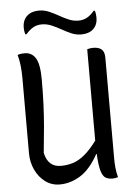

<svg xmlns="http://www.w3.org/2000/svg" viewBox="-62 -980 724 1042"><g transform="rotate(-5 300.0 -459.0)"><path d="M221 16Q177 16 142.5 -9.5Q108 -35 88.5 -77Q69 -119 69 -166V-578Q69 -653 54 -704Q65 -708 74 -709Q83 -710 93 -710Q131 -710 152 -677Q173 -644 173 -558Q173 -489 170.5 -427Q168 -365 162.5 -301.5Q157 -238 149 -162Q166 -84 236 -84Q271 -84 302.5 -94Q334 -104 365.5 -130Q397 -156 433 -204V-206V-702Q448 -707 465 -707Q496 -707 511.5 -693.5Q527 -680 527 -648V-100Q527 -72 529.5 -47Q532 -22 539 4Q524 9 508 9Q486 9 471 0Q456 -9 447 -39Q438 -69 435 -131H432Q387 -50 333 -17Q279 16 221 16ZM399 -861Q425 -861 445.5 -872Q466 -883 486 -907H492Q495 -900 496.5 -890Q498 -880 498 -871Q498 -855 495.5 -845Q493 -835 489 -827Q467 -785 407 -785Q380 -785 354.5 -796Q329 -807 303.5 -821.5Q278 -836 252 -847Q226 -858 199 -858Q173 -858 153 -847Q133 -836 112 -812H106Q100 -827 100 -848Q100 -863 102.5 -873Q105 -883 109 -891Q119 -911 139.5 -922.5Q160 -934 191 -934Q218 -934 244 -923Q270 -912 295.5 -897.5Q321 -883 346.5 -872Q372 -861 399 -861Z"/></g></svg>

Font: Recursive Mn Csl St
Style: Regular
Weight: 400
Monospace: yes
Version: Version 1.079;hotconv 1.0.112;makeotfexe 2.5.65598; ttfautoh